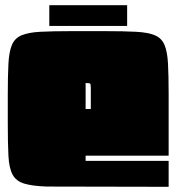

<svg xmlns="http://www.w3.org/2000/svg" viewBox="-20 -720 680 740"><path d="M10 -355Q10 -428 12.5 -474.5Q15 -521 26 -547Q37 -573 63 -584Q89 -595 135.5 -597.5Q182 -600 255 -600H385Q458 -600 504.5 -597.5Q551 -595 577 -584Q603 -573 614 -547Q625 -521 627.5 -475Q630 -429 630 -355V-120H310V-100H630V0L160 -1Q104 -3 73 -12.5Q42 -22 28.5 -47Q15 -72 12.5 -119.5Q10 -167 10 -245ZM310 -400V-300H330V-380Q330 -395 327.5 -397.5Q325 -400 310 -400ZM170 -700H470V-620H170Z"/></svg>

Font: Badeen Display
Style: Regular
Weight: 400
Version: Version 1.000; ttfautohint (v1.8.4.7-5d5b)